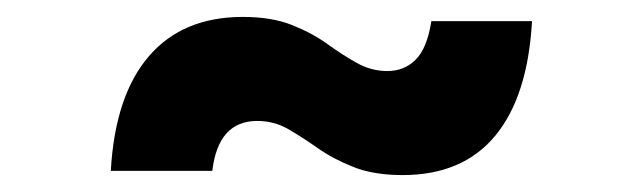

<svg xmlns="http://www.w3.org/2000/svg" viewBox="-20 -387 760 227"><path d="M456 -180Q527 -180 565.5 -226.5Q604 -273 609 -362H490Q485 -330 471.5 -316.5Q458 -303 438 -303Q419 -303 402 -312.5Q385 -322 367 -335Q349 -348 325 -357.5Q301 -367 267 -367Q196 -367 156 -320.5Q116 -274 111 -185H231Q238 -244 284 -244Q304 -244 320.5 -234.5Q337 -225 355.5 -212Q374 -199 398 -189.5Q422 -180 456 -180Z"/></svg>

Font: Plus Jakarta Sans ExtraBold
Style: Regular
Weight: 800
Designer: Gumpita Rahayu
Foundry: Tokotype
Version: Version 2.004; ttfautohint (v1.8.3)